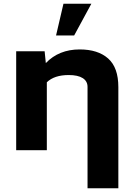

<svg xmlns="http://www.w3.org/2000/svg" viewBox="-20 -802 719 1025"><path d="M66.4 0V-528.3H218.3L224.6 -465.3Q294.4 -538.1 405.3 -538.1Q502.9 -538.1 557.4 -489.7Q611.8 -441.4 611.8 -336.9V203.1H447.3V-337.9Q447.3 -368.7 421.6 -385Q396 -401.4 346.7 -401.4Q270 -401.4 230 -362.8V0ZM279.3 -612.8 318.8 -782.2H467.8L376 -612.8Z"/></svg>

Font: Bert Sans Black
Style: Regular
Weight: 900
Designer: Christian Robertson, Adam Twardoch, & Cristiano Sobral
Foundry: Google
Version: Version 12.135;January 10, 2020;FontCreator 12.0.0.2547 64-b